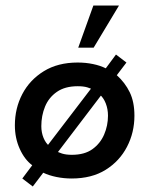

<svg xmlns="http://www.w3.org/2000/svg" viewBox="-20 -637 542 697"><path d="M99 40 61 11 97 -37Q69 -58 51.5 -97Q34 -136 34 -182Q34 -244 61 -295.5Q88 -347 139 -378.5Q190 -410 262 -410Q291 -410 317.5 -404.5Q344 -399 364 -389L401 -439L439 -410L404 -364Q434 -337 451 -302Q468 -267 468 -217Q468 -156 441 -104Q414 -52 363.5 -20.5Q313 11 240 11Q212 11 185 5.5Q158 0 137 -10ZM130 -179Q130 -156 138 -136.5Q146 -117 160 -106L142 -95L327 -337L321 -310Q310 -316 296.5 -320Q283 -324 262 -324Q216 -324 186.5 -303.5Q157 -283 143.5 -250Q130 -217 130 -179ZM172 -61 177 -92Q191 -84 205.5 -79.5Q220 -75 241 -75Q287 -75 315.5 -95.5Q344 -116 358 -148.5Q372 -181 372 -217Q372 -241 364 -261.5Q356 -282 342 -294L357 -304ZM264 -464 319 -617H412L320 -464Z"/></svg>

Font: Rokkitt SemiBold
Style: Italic
Weight: 600
Italic angle: -9°
Designer: Vernon Adams
Foundry: Vernon Adams
Version: Version 3.103